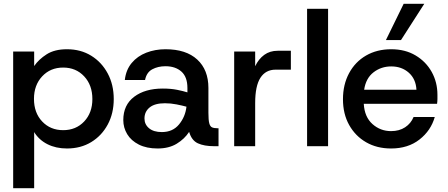

<svg xmlns="http://www.w3.org/2000/svg" viewBox="-20 -766 2347 1006"><path d="M49 220V-496H159V-420Q183 -455 224.5 -481.5Q266 -508 331 -508Q403 -508 458 -474Q513 -440 544.5 -381Q576 -322 576 -247Q576 -172 544.5 -113.5Q513 -55 458 -21.5Q403 12 331 12Q273 12 228.5 -10.5Q184 -33 159 -74V220ZM311 -84Q378 -84 421 -129.5Q464 -175 464 -247Q464 -320 421 -366Q378 -412 311 -412Q244 -412 201 -366Q158 -320 158 -248Q158 -175 201 -129.5Q244 -84 311 -84Z M806 12Q748 12 707.5 -8.5Q667 -29 646.5 -63Q626 -97 626 -137Q626 -216 683 -259Q740 -302 833 -302Q875 -302 907.5 -295.5Q940 -289 962 -282V-305Q962 -363 930.5 -391Q899 -419 847 -419Q808 -419 778 -403Q748 -387 740 -347H634Q640 -400 670 -436Q700 -472 746.5 -490Q793 -508 847 -508Q955 -508 1013.5 -454Q1072 -400 1072 -305V-175Q1072 -137 1076.5 -120Q1081 -103 1091.5 -98.5Q1102 -94 1120 -94H1125V0H1101Q1050 0 1017 -15Q984 -30 971 -75Q947 -38 906 -13Q865 12 806 12ZM828 -74Q885 -74 918 -114Q951 -154 957 -207Q935 -213 905 -219Q875 -225 844 -225Q791 -225 764 -203Q737 -181 737 -145Q737 -114 761 -94Q785 -74 828 -74Z M1207 0V-496H1317V-419Q1335 -457 1364.5 -478.5Q1394 -500 1435 -500H1504V-401H1424Q1372 -401 1344.5 -358.5Q1317 -316 1317 -226V0Z M1589 0V-720H1699V0Z M2029 12Q1955 12 1898.5 -20.5Q1842 -53 1809.5 -111Q1777 -169 1777 -246Q1777 -323 1809 -382.5Q1841 -442 1898 -475Q1955 -508 2030 -508Q2103 -508 2157.5 -475.5Q2212 -443 2242 -389Q2272 -335 2272 -269Q2272 -259 2272 -247.5Q2272 -236 2270 -222H1886Q1890 -153 1931.5 -116Q1973 -79 2029 -79Q2072 -79 2102.5 -99Q2133 -119 2147 -153H2258Q2238 -82 2178 -35Q2118 12 2029 12ZM2030 -418Q1977 -418 1937 -387Q1897 -356 1888 -296H2162Q2159 -352 2122 -385Q2085 -418 2030 -418ZM2002 -556 2095 -746H2203L2081 -556Z"/></svg>

Font: HostGroteskMedium
Style: Regular
Weight: 500
Designer: Doukan Karapınar based on Poppins by Indian Type Foundry, Jonny Pinhorn
Foundry: Element Type
Version: Version 1.001; ttfautohint (v1.8.4.7-5d5b)